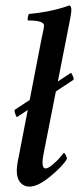

<svg xmlns="http://www.w3.org/2000/svg" viewBox="-20 -694 297 721"><path d="M36.1 -282.2 247.1 -420.9Q260.7 -397.5 254.9 -393.6L43 -253.9Q39.1 -259.8 36.1 -270Q33.2 -280.3 36.1 -282.2ZM135.7 -546.9Q145.5 -590.8 145.5 -597.7Q145.5 -617.2 85 -617.2Q83 -620.1 84.5 -629.4Q85.9 -638.7 88.9 -641.6Q173.8 -649.4 241.2 -673.8Q248 -669.9 248 -656.2Q248 -642.6 235.4 -582L143.6 -116.2Q139.6 -96.7 139.6 -84Q139.6 -61.5 151.4 -61.5Q161.1 -61.5 178.2 -76.2Q195.3 -90.8 205.1 -102.5Q214.8 -114.3 219.7 -120.1Q222.7 -120.1 227.1 -111.3Q231.4 -102.5 231.4 -97.7Q217.8 -72.3 170.4 -32.7Q123 6.8 90.8 6.8Q69.3 6.8 56.2 -8.8Q43 -24.4 43 -52.7Q43 -72.3 50.8 -108.4Z"/></svg>

Font: Crimson
Style: SemiboldItalic
Weight: 600
Italic angle: -11°
Version: Version 0.8 ; ttfautohint (v1.00) -l 8 -r 50 -G 200 -x 14 -D